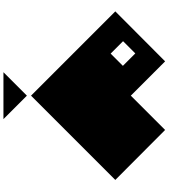

<svg xmlns="http://www.w3.org/2000/svg" viewBox="48 -866 978 1114"><g transform="rotate(90 537.0 -309.0)"><path d="M291 -462 362 -533 290 -605 219 -534ZM535 0 46 -489 336 -778 535 -579 734 -778 1024 -489ZM671 160H399L535 24Z"/></g></svg>

Font: d puntillas B to tiptoe
Style: Regular
Weight: 400
Designer: deFharo
Foundry: deFharo.com
Version: Version 1.001 2012